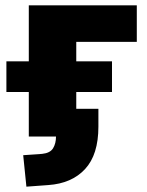

<svg xmlns="http://www.w3.org/2000/svg" viewBox="-20 -512 552 720"><path d="M79 188 67 70 138 65Q168 62 179 44Q190 26 190 0H88V-167H4V-282H88V-492H493V-355H266V-282H400V-167H266V-104H349V-37Q349 68 299 122Q249 176 161 182Z"/></svg>

Font: Nunito Sans Black
Style: Regular
Weight: 900
Designer: Vernon Adams
Foundry: Vernon Adams
Version: Version 3.006; ttfautohint (v1.8.3)